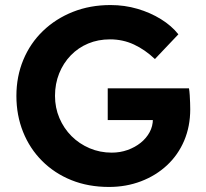

<svg xmlns="http://www.w3.org/2000/svg" viewBox="-20 -731 816 761"><path d="M412 10Q330 10 263 -17Q196 -44 147 -93Q98 -142 71.5 -208Q45 -274 45 -351Q45 -428 72.5 -494Q100 -560 150.5 -608.5Q201 -657 269 -684Q337 -711 418 -711Q474 -711 525 -696Q576 -681 618 -655Q660 -629 687 -595L594 -497Q555 -534 511 -554.5Q467 -575 416 -575Q369 -575 329.5 -558.5Q290 -542 260.5 -511.5Q231 -481 214.5 -440Q198 -399 198 -351Q198 -304 215.5 -263Q233 -222 263.5 -191.5Q294 -161 335 -143.5Q376 -126 423 -126Q456 -126 485.5 -136.5Q515 -147 537.5 -165Q560 -183 573 -207Q586 -231 586 -259V-283L605 -255H407V-381H729Q731 -370 732 -354Q733 -338 733.5 -323Q734 -308 734 -298Q734 -230 710 -173.5Q686 -117 642 -76Q598 -35 539 -12.5Q480 10 412 10Z"/></svg>

Font: Readex Pro SemiBold
Style: Regular
Weight: 600
Designer: Bonnie Shaver-Troup, Thomas Jockin
Foundry: Lexend
Version: Version 1.204